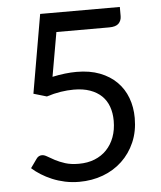

<svg xmlns="http://www.w3.org/2000/svg" viewBox="-52 -762 684 815"><g transform="rotate(-5 290.0 -354.0)"><path d="M489 -677.5Q489 -658.5 477 -646.2Q465 -634 436.5 -634H211.5L178.5 -446Q234.5 -458 282 -458Q338 -458 380.8 -441.5Q423.5 -425 452.5 -396Q481.5 -367 496.2 -327.5Q511 -288 511 -241.5Q511 -184.5 491 -138.5Q471 -92.5 436.2 -59.8Q401.5 -27 354.5 -9.5Q307.5 8 253 8Q221.5 8 192.5 1.8Q163.5 -4.5 138.5 -15Q113.5 -25.5 92 -39Q70.5 -52.5 54 -67.5L81 -105.5Q90 -118.5 105 -118.5Q114.5 -118.5 127.2 -110.8Q140 -103 158 -93.5Q176 -84 200.2 -76.2Q224.5 -68.5 258 -68.5Q295.5 -68.5 325.5 -80.5Q355.5 -92.5 376.8 -114.8Q398 -137 409.5 -168Q421 -199 421 -237.5Q421 -271 411.2 -298Q401.5 -325 381.8 -344Q362 -363 332.5 -373.5Q303 -384 263.5 -384Q236.5 -384 207.5 -379.5Q178.5 -375 147.5 -365L91.5 -381.5L149.5 -716.5H489Z"/></g></svg>

Font: LatoCHI
Style: Regular
Weight: 400
Designer: Lukasz Dziedzic
Foundry: tyPoland Lukasz Dziedzic
Version: Version 1.104